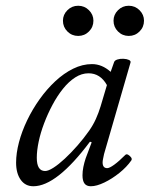

<svg xmlns="http://www.w3.org/2000/svg" viewBox="-20 -635 521 668"><path d="M96 13Q68 13 52 -9.5Q36 -32 36 -69Q36 -102 46 -140Q56 -178 74.5 -216.5Q93 -255 118 -290Q143 -325 172.5 -352.5Q202 -380 234.5 -396Q267 -412 300 -412Q335 -412 365 -385L377 -419Q379 -425 388.5 -428Q398 -431 409.5 -430.5Q421 -430 428.5 -426.5Q436 -423 434 -417L342 -99Q340 -89 338.5 -82Q337 -75 337 -70Q337 -50 353 -50Q361 -50 377.5 -62Q394 -74 416 -96Q420 -100 426 -96.5Q432 -93 436 -87.5Q440 -82 437 -77Q421 -54 395.5 -33.5Q370 -13 343 0Q316 13 296 13Q281 13 274 3.5Q267 -6 267 -25Q267 -39 270 -54Q273 -69 278 -84L299 -140L293 -142Q177 13 96 13ZM137 -40Q148 -40 166 -51.5Q184 -63 205.5 -83Q227 -103 249 -128Q271 -153 290 -180Q304 -200 313.5 -221Q323 -242 330 -265L352 -339Q329 -380 288 -380Q264 -380 241.5 -365.5Q219 -351 199 -326Q179 -301 162.5 -270Q146 -239 133.5 -206Q121 -173 114.5 -142Q108 -111 108 -86Q108 -40 137 -40ZM252 -510Q230 -510 214.5 -525.5Q199 -541 199 -563Q199 -584 214.5 -599.5Q230 -615 252 -615Q274 -615 289.5 -599.5Q305 -584 305 -563Q305 -541 289.5 -525.5Q274 -510 252 -510ZM428 -510Q406 -510 390.5 -525.5Q375 -541 375 -563Q375 -584 390.5 -599.5Q406 -615 428 -615Q450 -615 465.5 -599.5Q481 -584 481 -563Q481 -541 465.5 -525.5Q450 -510 428 -510Z"/></svg>

Font: Junicode VF
Style: Italic
Weight: 400
Italic angle: -11°
Designer: Peter S. Baker
Version: Version 2.209